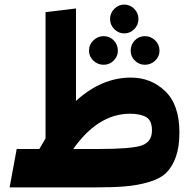

<svg xmlns="http://www.w3.org/2000/svg" viewBox="-20 -819 851 839"><path d="M566.5 -691.5Q548 -673 523 -673Q498 -673 479.5 -691.5Q461 -710 461 -736Q461 -762 479.5 -780.5Q498 -799 523 -799Q548 -799 566.5 -780.5Q585 -762 585 -736Q585 -710 566.5 -691.5ZM552 -480Q640 -480 702 -420.5Q764 -361 764 -240Q764 -177 748.5 -133.5Q733 -90 706.5 -64Q680 -38 630.5 -23.5Q581 -9 526.5 -4.5Q472 0 388 0H22L53 -168H152Q161 -184 179 -214V-766L312 -782V-378Q424 -480 552 -480ZM433 -536Q407 -536 388 -554Q369 -572 369 -597Q369 -624 388 -642.5Q407 -661 433 -661Q459 -661 477 -642.5Q495 -624 495 -597Q495 -572 476.5 -554Q458 -536 433 -536ZM551 -597Q551 -624 569 -642.5Q587 -661 613 -661Q639 -661 658 -642.5Q677 -624 677 -597Q677 -572 658 -554Q639 -536 613 -536Q588 -536 569.5 -554Q551 -572 551 -597ZM412 -168Q555 -168 599.5 -183.5Q644 -199 644 -249Q644 -293 618.5 -307.5Q593 -322 548 -322Q409 -322 300 -168Z"/></svg>

Font: FiraGO ExtraBold
Style: Regular
Weight: 800
Designer: bBox Type
Foundry: bBox Type GmbH
Version: Version 1.001;PS 001.001;hotconv 1.0.88;makeotf.lib2.5.64775